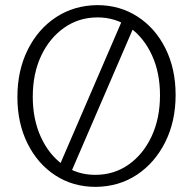

<svg xmlns="http://www.w3.org/2000/svg" viewBox="-20 -716 753 750"><path d="M354 14Q265 14 196 -31Q127 -76 87.5 -155.5Q48 -235 48 -337Q48 -440 88 -521Q128 -602 198.5 -648.5Q269 -695 360 -696Q448 -696 517.5 -651Q587 -606 626.5 -526.5Q666 -447 666 -345Q666 -242 625.5 -161Q585 -80 515 -33.5Q445 13 354 14ZM352 -33Q426 -33 483 -73.5Q540 -114 572.5 -184Q605 -254 605 -344Q605 -432 573.5 -500.5Q542 -569 487 -608.5Q432 -648 361 -648Q288 -648 230.5 -607.5Q173 -567 140.5 -497.5Q108 -428 108 -338Q108 -250 139.5 -181Q171 -112 226 -72.5Q281 -33 352 -33ZM255 -37 208 -59 456 -634 504 -614Z"/></svg>

Font: Catamaran ExtraLight
Style: Regular
Weight: 250
Designer: Pria Ravichandran
Version: Version 2.000